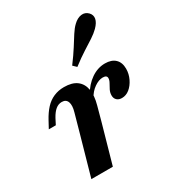

<svg xmlns="http://www.w3.org/2000/svg" viewBox="-164 -777 809 880"><g transform="rotate(-30 240.5 -337.5)"><path d="M121 -208.1 147.6 -303.2Q157.3 -336.3 150.4 -355.2Q143.5 -374.2 121 -374.2Q103.2 -374.2 88.3 -362.1Q73.4 -350 59.7 -325L44.4 -295.2H7.3L27.4 -332.3Q44.4 -363.7 64.1 -385.1Q83.9 -406.5 108.9 -417.3Q133.9 -428.2 163.7 -428.2Q206.5 -428.2 230.6 -410.1Q254.8 -391.9 260.9 -358.5Q266.9 -325 254 -279L234.7 -208.1ZM62.1 0 121 -208.1H234.7L175.8 0ZM370.2 -251.6Q353.2 -251.6 343.5 -260.9Q333.9 -270.2 333.9 -285.5Q333.9 -300.8 340.7 -314.1Q347.6 -327.4 354.4 -339.5Q361.3 -351.6 361.3 -362.1Q361.3 -377.4 339.5 -377.4Q318.5 -377.4 294.8 -360.9Q271 -344.4 256.5 -316.9L248.4 -337.9Q272.6 -380.6 307.3 -404.4Q341.9 -428.2 380.6 -428.2Q415.3 -428.2 434.3 -410.1Q453.2 -391.9 453.2 -358.9Q453.2 -331.5 441.1 -306.5Q429 -281.5 410.5 -266.5Q391.9 -251.6 370.2 -251.6ZM263.7 -477.4 246 -494.4Q275 -533.1 294 -563.3Q312.9 -593.5 327.4 -616.1Q341.9 -638.7 356.5 -652.4Q376.6 -671.8 398 -674.6Q419.4 -677.4 434.7 -661.3Q448.4 -646.8 444.8 -627.8Q441.1 -608.9 420.2 -587.9Q404.8 -572.6 382.7 -558.1Q360.5 -543.5 331 -525Q301.6 -506.5 263.7 -477.4Z"/></g></svg>

Font: Playfair 9pt
Style: Bold Italic
Weight: 700
Italic angle: -15.6°
Designer: Claus Eggers Sørensen
Foundry: Claus Eggers Sørensen
Version: Version 2.203